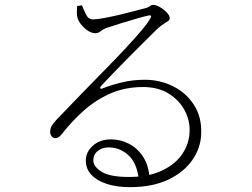

<svg xmlns="http://www.w3.org/2000/svg" viewBox="-20 -752 1040 792"><path d="M318 -730 298 -727Q297 -714 297 -699.5Q297 -685 301 -674Q306 -661 317.5 -647.5Q329 -634 344 -624.5Q359 -615 374 -615Q385 -615 395.5 -623.5Q406 -632 420 -637Q443 -645 477.5 -655.5Q512 -666 544.5 -675.5Q577 -685 592 -688Q600 -690 602.5 -687Q605 -684 600 -676Q589 -656 563 -625.5Q537 -595 500 -555Q463 -515 416.5 -468Q370 -421 318.5 -367.5Q267 -314 212 -257Q199 -242 193.5 -233Q188 -224 187 -213Q186 -198 193 -190Q200 -182 207 -182Q215 -182 221.5 -186Q228 -190 236 -200Q278 -254 327.5 -297.5Q377 -341 437 -367Q497 -393 570 -393Q633 -393 676.5 -365.5Q720 -338 742 -296Q764 -254 762 -210Q761 -160 732 -117Q703 -74 647.5 -48Q592 -22 512 -22Q433 -22 399 -43.5Q365 -65 365 -90Q365 -115 383.5 -129.5Q402 -144 428 -144Q475 -144 510.5 -111Q546 -78 553 -8L597 -14Q594 -69 570.5 -105Q547 -141 512 -159Q477 -177 438 -177Q392 -177 363 -151Q334 -125 334 -89Q334 -56 356.5 -31.5Q379 -7 420 6.5Q461 20 516 20Q608 20 673 -10.5Q738 -41 773.5 -92Q809 -143 810 -203Q812 -270 780 -319.5Q748 -369 694 -396Q640 -423 576 -423Q529 -423 484.5 -412.5Q440 -402 402 -387Q396 -384 394 -388Q392 -392 396 -396Q414 -416 446 -449Q478 -482 513 -517.5Q548 -553 579 -583.5Q610 -614 626 -630Q644 -647 656 -654Q668 -661 674 -665.5Q680 -670 680 -677Q680 -685 673 -694.5Q666 -704 655 -712.5Q644 -721 632.5 -726.5Q621 -732 612 -732Q607 -732 603 -729.5Q599 -727 594.5 -724Q590 -721 582 -719Q566 -715 536.5 -707Q507 -699 473 -691Q439 -683 409 -677.5Q379 -672 364 -672Q345 -672 335.5 -691Q326 -710 318 -730Z"/></svg>

Font: Noto Serif HK
Style: Regular
Weight: 200
Designer: Ryoko NISHIZUKA 西塚涼子 (kana & ideographs); Frank Grießhammer (Latin, Greek & Cyrillic); Wenlong ZHANG 张文龙 (bopomofo); San
Foundry: Adobe
Version: Version 2.001;hotconv 1.1.0;makeotfexe 2.6.0